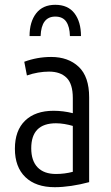

<svg xmlns="http://www.w3.org/2000/svg" viewBox="-20 -772 464 799"><path d="M208 7Q129 7 85.5 -35Q42 -77 42 -153Q42 -229 84.5 -270Q127 -311 203 -311Q223 -311 243 -308.5Q263 -306 283 -301V-364Q283 -423 257 -448.5Q231 -474 184 -474Q162 -474 138.5 -470Q115 -466 92 -458L81 -515Q135 -535 193 -535Q264 -535 307.5 -494Q351 -453 351 -367V-14Q314 -4 277 1.5Q240 7 208 7ZM213 -48Q249 -48 283 -57V-248Q266 -253 248 -256Q230 -259 213 -259Q110 -259 110 -155Q110 -103 136.5 -75.5Q163 -48 213 -48ZM103 -622Q103 -681 130.5 -716.5Q158 -752 210 -752Q263 -752 290 -716.5Q317 -681 317 -622H271Q270 -661 255.5 -682Q241 -703 210 -703Q152 -703 149 -622Z"/></svg>

Font: Ubuntu Sans Condensed
Style: Regular
Weight: 400
Width: 3
Designer: Dalton Maag Ltd
Foundry: Dalton Maag Ltd
Version: Version 1.006; ttfautohint (v1.8.4.7-5d5b)